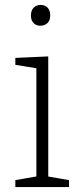

<svg xmlns="http://www.w3.org/2000/svg" viewBox="-20 -756 327 776"><path d="M175 -35 167 -44 259 -28V0H42V-28L134 -44L127 -35V-487L134 -479L42 -494V-522L175 -528ZM143 -652Q126 -652 115.5 -663Q105 -674 105 -693Q105 -714 116 -725Q127 -736 144 -736Q162 -736 172.5 -725Q183 -714 183 -693Q183 -673 171.5 -662.5Q160 -652 143 -652Z"/></svg>

Font: Bitter Thin Light
Style: Regular
Weight: 300
Version: Version 2.002